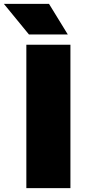

<svg xmlns="http://www.w3.org/2000/svg" viewBox="-76 -971 443 991"><path d="M60 0V-740H287.5V0ZM73.5 -793 -56 -951H177L274 -793Z"/></svg>

Font: Encode Sans Semi Expanded Black
Style: Regular
Weight: 900
Width: 6
Designer: Multiple Designers
Foundry: Impallari Type
Version: Version 3.000; ttfautohint (v1.8.3) -l 8 -r 50 -G 200 -x 14 